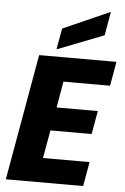

<svg xmlns="http://www.w3.org/2000/svg" viewBox="-63 -1020 691 1065"><g transform="rotate(5 282.5 -488.0)"><path d="M565.4 -702.3 541.5 -567.4H282L256.7 -421.4H486.1L463.2 -291.6H233.7L205.8 -135.5H465.3L441.3 0H10.8L134.9 -702.3ZM249.2 -860.2 510.6 -975.9 487.3 -843.5 227.8 -742.4Z"/></g></svg>

Font: Poppins Variable
Style: Italic
Weight: 100
Italic angle: -10°
Designer: Jonny Pinhorn
Foundry: Indian Type Foundry
Version: Version 6.000